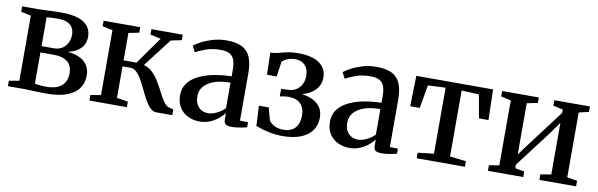

<svg xmlns="http://www.w3.org/2000/svg" viewBox="-42 -899 3928 1261"><g transform="rotate(10 1922.0 -268.0)"><path d="M281.5 4Q257.5 4 229 3Q200.5 2 174.2 1Q148 0 130.5 0H27.5V-36.5L95.5 -48V-483L29 -496.5V-532.5H136.5Q154.5 -532.5 179.8 -533.8Q205 -535 233 -536.2Q261 -537.5 286 -537.5Q360.5 -537.5 405.2 -521.8Q450 -506 470 -477.8Q490 -449.5 490 -412Q490 -361 458.8 -331.2Q427.5 -301.5 375.5 -290Q422.5 -286.5 456 -270.2Q489.5 -254 507.5 -226Q525.5 -198 525.5 -158.5Q525.5 -111 500.8 -74.2Q476 -37.5 422.5 -16.8Q369 4 281.5 4ZM273 -40Q345 -40 378.5 -70.2Q412 -100.5 412 -151Q412 -207.5 378.5 -231.5Q345 -255.5 291.5 -255.5H199.5V-47Q207 -45.5 218.8 -43.8Q230.5 -42 244.5 -41Q258.5 -40 273 -40ZM199.5 -297.5H279.5Q315 -297.5 338 -312.8Q361 -328 372.5 -352.8Q384 -377.5 384 -406Q384 -431.5 373.2 -451.2Q362.5 -471 338.8 -482.2Q315 -493.5 276 -493.5Q255.5 -493.5 235.8 -492.5Q216 -491.5 199.5 -490Z M571 0V-37L640 -48.5V-481.5L572 -496V-532.5H816.5V-496L746.5 -481.5V-299H832.5L961.5 -481L891 -496V-532.5H1100V-496L1028.5 -481L883 -292Q918 -282.5 943.5 -257Q969 -231.5 988.5 -198.5Q1008 -165.5 1024.5 -132.8Q1041 -100 1057 -76.5Q1073 -53 1092 -46.5L1124 -37.5V0H1018Q994.5 0 975.8 -18.8Q957 -37.5 940.5 -67Q924 -96.5 908.8 -129.5Q893.5 -162.5 877 -192Q860.5 -221.5 841.5 -240.2Q822.5 -259 799 -259H746.5V-48.5L821 -37V0Z M1306 10Q1265.5 10 1230 -6.5Q1194.5 -23 1173 -56.2Q1151.5 -89.5 1151.5 -139.5Q1151.5 -188 1178.8 -222Q1206 -256 1251.2 -277Q1296.5 -298 1351.8 -308Q1407 -318 1463.5 -318.5V-361.5Q1463.5 -401 1454.8 -426.8Q1446 -452.5 1423.8 -465Q1401.5 -477.5 1361 -477.5Q1307 -477.5 1265.2 -462Q1223.5 -446.5 1197.5 -432.5L1177 -472.5Q1190.5 -484.5 1222.2 -501.8Q1254 -519 1297.8 -532.2Q1341.5 -545.5 1391.5 -545.5Q1455.5 -545.5 1494.5 -525.8Q1533.5 -506 1550.8 -464.2Q1568 -422.5 1568 -358V-42L1622 -40.5V-7Q1611 -4 1594.2 -0.5Q1577.5 3 1558.2 5.5Q1539 8 1521 8Q1494 8 1481.2 -0.2Q1468.5 -8.5 1468.5 -36.5V-74.5Q1457.5 -59.5 1434.8 -39.5Q1412 -19.5 1379.5 -4.8Q1347 10 1306 10ZM1351.5 -53.5Q1380 -53.5 1410 -68.2Q1440 -83 1463.5 -106V-276.5Q1399.5 -276.5 1355.2 -260.8Q1311 -245 1287.8 -217.5Q1264.5 -190 1264.5 -153Q1264.5 -120 1276 -98Q1287.5 -76 1307.2 -64.8Q1327 -53.5 1351.5 -53.5Z M1858 9.5Q1818.5 9.5 1784.8 3.2Q1751 -3 1724.8 -11.2Q1698.5 -19.5 1680.5 -25.5L1673.5 -160H1739L1761 -78Q1771 -60.5 1795.8 -46.5Q1820.5 -32.5 1858.5 -32.5Q1894 -32.5 1917.5 -46.5Q1941 -60.5 1952.2 -85.8Q1963.5 -111 1963.5 -144.5Q1963.5 -195.5 1936 -223.5Q1908.5 -251.5 1854.5 -251.5Q1847 -251.5 1835.8 -250.2Q1824.5 -249 1813.8 -247Q1803 -245 1797.5 -243.5L1798 -294.5L1845.5 -296Q1873 -296.5 1895.8 -310Q1918.5 -323.5 1932 -348Q1945.5 -372.5 1945.5 -406Q1945.5 -437.5 1934.2 -458.8Q1923 -480 1902.8 -491.2Q1882.5 -502.5 1856 -502.5Q1827.5 -502.5 1803.8 -492.5Q1780 -482.5 1769.5 -469.5L1755 -369.5H1690.5L1686.5 -517Q1708.5 -517 1727.8 -521.2Q1747 -525.5 1767 -531Q1787 -536.5 1811.5 -540.5Q1836 -544.5 1869 -544.5Q1931 -544.5 1973.2 -529Q2015.5 -513.5 2037 -484.5Q2058.5 -455.5 2058.5 -415Q2058.5 -375.5 2037.8 -346.2Q2017 -317 1980 -299Q1943 -281 1894.5 -275L1902.5 -285.5Q1955.5 -285.5 1996 -270.2Q2036.5 -255 2059 -225.2Q2081.5 -195.5 2081.5 -150Q2081.5 -104 2057 -68Q2032.5 -32 1983 -11.2Q1933.5 9.5 1858 9.5Z M2305.5 10Q2265 10 2229.5 -6.5Q2194 -23 2172.5 -56.2Q2151 -89.5 2151 -139.5Q2151 -188 2178.2 -222Q2205.5 -256 2250.8 -277Q2296 -298 2351.2 -308Q2406.5 -318 2463 -318.5V-361.5Q2463 -401 2454.2 -426.8Q2445.5 -452.5 2423.2 -465Q2401 -477.5 2360.5 -477.5Q2306.5 -477.5 2264.8 -462Q2223 -446.5 2197 -432.5L2176.5 -472.5Q2190 -484.5 2221.8 -501.8Q2253.5 -519 2297.2 -532.2Q2341 -545.5 2391 -545.5Q2455 -545.5 2494 -525.8Q2533 -506 2550.2 -464.2Q2567.5 -422.5 2567.5 -358V-42L2621.5 -40.5V-7Q2610.5 -4 2593.8 -0.5Q2577 3 2557.8 5.5Q2538.5 8 2520.5 8Q2493.5 8 2480.8 -0.2Q2468 -8.5 2468 -36.5V-74.5Q2457 -59.5 2434.2 -39.5Q2411.5 -19.5 2379 -4.8Q2346.5 10 2305.5 10ZM2351 -53.5Q2379.5 -53.5 2409.5 -68.2Q2439.5 -83 2463 -106V-276.5Q2399 -276.5 2354.8 -260.8Q2310.5 -245 2287.2 -217.5Q2264 -190 2264 -153Q2264 -120 2275.5 -98Q2287 -76 2306.8 -64.8Q2326.5 -53.5 2351 -53.5Z M2754 0V-37L2860.5 -49.5V-489.5L2743.5 -484L2716 -329H2652.5L2657.5 -532.5H3169.5L3174.5 -329H3111L3083.5 -484L2967.5 -489.5V-49.5L3075.5 -37V0Z M3229 0V-37L3296.5 -48.5V-481.5L3230 -496V-532.5H3474.5V-496L3403 -481.5V-140L3464 -222L3643 -459V-481.5L3578 -496V-532.5H3815V-496L3749.5 -481V-48.5L3817 -37V0H3572V-37L3643 -48.5V-393L3579.5 -304L3403 -72V-48L3464.5 -37V0Z"/></g></svg>

Font: Merriweather 72pt Medium
Style: Regular
Weight: 500
Version: Version 2.100